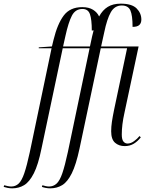

<svg xmlns="http://www.w3.org/2000/svg" viewBox="-162 -790 816 1050"><path d="M-95 240Q-108 240 -120.5 237.5Q-133 235 -142 232L-139 223Q-132 225 -121 227.5Q-110 230 -101 230Q-77 230 -60 214Q-43 198 -29 157Q-15 116 1 42L120 -526H50V-531L122 -536L131 -573Q152 -659 186.5 -705Q221 -751 288 -751Q324 -751 347 -736.5Q370 -722 380 -700Q399 -735 427.5 -752.5Q456 -770 498 -770Q559 -770 585 -744Q611 -718 611 -683Q611 -664 600 -653.5Q589 -643 563 -643Q563 -706 551 -733Q539 -760 504 -760Q465 -760 444 -723Q423 -686 408 -613L391 -536H596L519 -175Q511 -139 507.5 -110Q504 -81 504 -54Q504 -27 513 -16Q522 -5 536 -5Q553 -5 571 -18Q589 -31 601 -46L608 -39Q591 -17 569.5 -4Q548 9 520 9Q488 9 467 -9.5Q446 -28 446 -72Q446 -97 450 -124Q454 -151 462 -190L533 -526H389L273 22Q254 111 230.5 158Q207 205 178 222.5Q149 240 113 240Q100 240 87.5 237.5Q75 235 67 232L70 223Q76 225 86.5 227.5Q97 230 106 230Q130 230 147.5 214Q165 198 179 157Q193 116 209 42L328 -526H181L65 22Q47 111 23 158Q-1 205 -30 222.5Q-59 240 -95 240ZM183 -536H330L342 -592Q346 -609 350 -624Q346 -623 340 -623Q340 -683 330 -712Q320 -741 289 -741Q250 -741 231 -704Q212 -667 196 -594Z"/></svg>

Font: Noto Serif Display ExtraCondensed Light
Style: Italic
Weight: 300
Width: 2
Italic angle: -12°
Designer: Monotype Design Team
Foundry: Monotype Imaging Inc.
Version: Version 2.009